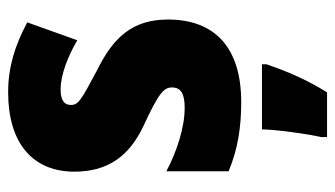

<svg xmlns="http://www.w3.org/2000/svg" viewBox="-196 -407 824 472"><g transform="rotate(-90 216.0 -171.0)"><path d="M404 -170C404 -259 358 -305 282 -343C205 -384 194 -390 194 -409C194 -426 207 -434 232 -434C268 -434 314 -416 353 -393L397 -516C339 -547 286 -563 225 -563C103 -563 30 -505 30 -400C30 -318 68 -265 143 -230C225 -192 237 -180 237 -160C237 -138 221 -129 187 -129C139 -129 80 -148 31 -174V-21C86 2 140 10 201 10C335 10 404 -55 404 -170ZM294 72V61H134C133 100 123 171 115 207V221H225C255 173 276 125 294 72Z"/></g></svg>

Font: Noto Sans Arabic UI Cn Bk
Style: Regular
Weight: 900
Width: 3
Designer: Monotype Design Team, Nadine Chahine and Nizar Qandah
Foundry: Monotype Imaging Inc.
Version: Version 2.010